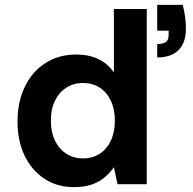

<svg xmlns="http://www.w3.org/2000/svg" viewBox="-20 -757 794 789"><path d="M283 12Q215 12 162.5 -22.5Q110 -57 81 -117.5Q52 -178 52 -257Q52 -338 82 -400.5Q112 -463 167 -498Q222 -533 294 -533Q345 -533 384.5 -514Q424 -495 448 -459V-720H583V0H463L448 -70Q433 -48 411 -29Q389 -10 358 1Q327 12 283 12ZM321 -106Q360 -106 389.5 -125Q419 -144 435.5 -179Q452 -214 452 -261Q452 -308 435.5 -343Q419 -378 389.5 -397Q360 -416 320 -416Q283 -416 253 -397Q223 -378 206 -343.5Q189 -309 189 -261Q189 -214 206 -179Q223 -144 253 -125Q283 -106 321 -106ZM626 -521V-576Q650 -576 661.5 -584.5Q673 -593 673 -612V-631H626V-737H731Q738 -708 741 -685.5Q744 -663 744 -639Q744 -582 714 -551.5Q684 -521 626 -521Z"/></svg>

Font: DM Sans 10pt
Style: Bold
Weight: 700
Version: Version 4.004;gftools[0.9.30]